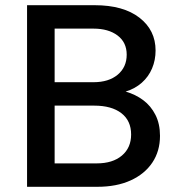

<svg xmlns="http://www.w3.org/2000/svg" viewBox="-20 -718 690 738"><path d="M463 -366Q501 -355 530.5 -333Q560 -311 577.5 -276.5Q595 -242 595 -196Q595 -137 565.5 -93Q536 -49 482 -24.5Q428 0 354 0H84V-698H344Q454 -698 516 -650Q578 -602 578 -524Q578 -487 564.5 -455Q551 -423 525 -400Q499 -377 463 -366ZM339 -608H190V-402H339Q398 -402 432.5 -431Q467 -460 467 -508Q467 -555 432 -581.5Q397 -608 339 -608ZM190 -90H352Q413 -90 448.5 -120Q484 -150 484 -201Q484 -254 446.5 -283Q409 -312 342 -312H190Z"/></svg>

Font: Azeret Mono Thin
Style: Regular
Weight: 400
Version: Version 1.002